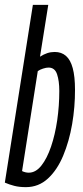

<svg xmlns="http://www.w3.org/2000/svg" viewBox="-23 -760 342 790"><path d="M175.6 -740 141.6 -526.7Q156.9 -536.6 171.5 -541.4Q186.1 -546.2 202.1 -546.2Q230 -546.2 248.5 -530Q267.1 -513.7 276.3 -479.4Q285.6 -445.1 285.6 -390.7Q285.9 -319.8 273.8 -249.1Q261.6 -178.4 237 -119.5Q212.4 -60.5 174.1 -25.3Q135.8 10 83.5 10Q56.1 10 35.5 4.6Q14.9 -0.7 -3.1 -8.6L112.3 -740ZM176.6 -482Q167.3 -482 153.9 -477.7Q140.6 -473.4 132.4 -467.3L67.8 -56.1Q74 -53 81 -51.3Q88 -49.5 95.2 -49.5Q124.2 -49.5 147.3 -78.8Q170.5 -108 187.1 -156.9Q203.7 -205.8 212.4 -265.2Q221 -324.7 221 -385.8Q221 -426.9 211.8 -454.5Q202.6 -482 176.6 -482Z"/></svg>

Font: Georama
Style: Italic
Weight: 400
Width: 2
Italic angle: -9°
Designer: Jean-Baptiste Levee
Foundry: Production Type
Version: Version 1.000